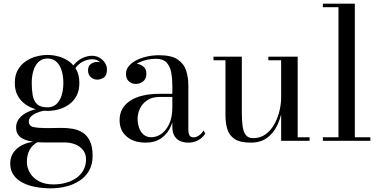

<svg xmlns="http://www.w3.org/2000/svg" viewBox="-20 -770 2082 1050"><path d="M258 260Q213 260 172.8 252.2Q132.5 244.5 101.8 228Q71 211.5 53.5 186Q36 160.5 36 125Q36 91 51.2 67.8Q66.5 44.5 89.2 30.5Q112 16.5 135.5 10.5Q159 4.5 176 4.5H190.5Q157 21.5 142 49.5Q127 77.5 127 114.5Q127 146 143.2 174.5Q159.5 203 192 220.8Q224.5 238.5 272 238.5Q309.5 238.5 342 229.2Q374.5 220 398.8 202.5Q423 185 436.8 159.5Q450.5 134 450.5 101.5Q450.5 72 434.8 51.5Q419 31 392.2 20Q365.5 9 333 9Q322.5 9 298.8 9Q275 9 251.2 9Q227.5 9 216.5 9Q149 9 108.5 -9.5Q68 -28 68 -73Q68 -99.5 83.2 -119.8Q98.5 -140 124.5 -153.8Q150.5 -167.5 183.2 -174.5Q216 -181.5 251.5 -181.5L250.5 -167.5Q234.5 -167.5 215 -163.5Q195.5 -159.5 177.8 -151.5Q160 -143.5 148.8 -132Q137.5 -120.5 137.5 -106Q137.5 -80 164.8 -74.8Q192 -69.5 233 -69.5Q250.5 -69.5 265 -69.8Q279.5 -70 293.2 -70.2Q307 -70.5 321 -70.5Q349 -70.5 378.2 -65.5Q407.5 -60.5 432 -45Q456.5 -29.5 471.5 0.8Q486.5 31 486.5 82Q486.5 129 467.2 163Q448 197 415.2 218.2Q382.5 239.5 341.8 249.8Q301 260 258 260ZM240 -163.5Q209.5 -163.5 178 -172Q146.5 -180.5 120 -198.8Q93.5 -217 77.2 -246Q61 -275 61 -316.5Q61 -358 77.2 -387Q93.5 -416 120 -434.2Q146.5 -452.5 178 -461Q209.5 -469.5 240 -469.5Q270.5 -469.5 301.2 -461Q332 -452.5 357.5 -434.2Q383 -416 398.5 -387Q414 -358 414 -316.5Q414 -275 398.5 -246Q383 -217 357.5 -198.8Q332 -180.5 301.2 -172Q270.5 -163.5 240 -163.5ZM240 -183Q269.5 -183 288.8 -201Q308 -219 317.2 -249.2Q326.5 -279.5 326.5 -316.5Q326.5 -353.5 317.2 -383.8Q308 -414 288.8 -432Q269.5 -450 240 -450Q210.5 -450 191.2 -432Q172 -414 162.8 -383.8Q153.5 -353.5 153.5 -316.5Q153.5 -279.5 158.8 -249.2Q164 -219 182.2 -201Q200.5 -183 240 -183ZM512 -334.5Q493 -334.5 477.2 -347.5Q461.5 -360.5 461.5 -385Q461.5 -410 477.8 -420.8Q494 -431.5 512 -431.5Q530.5 -431.5 547.2 -420.8Q564 -410 564 -389.5H545Q545 -410 529 -428Q513 -446 483 -446Q465 -446 442 -437.2Q419 -428.5 399 -405.8Q379 -383 369 -341L355 -351Q365 -395 387.5 -419.8Q410 -444.5 435.8 -454.8Q461.5 -465 481.5 -465Q506 -465 524.8 -454Q543.5 -443 554.2 -425.8Q565 -408.5 565 -389.5Q565 -357.5 547.8 -346Q530.5 -334.5 512 -334.5Z M1009.5 10Q986 10 966.2 1.8Q946.5 -6.5 934.5 -25.8Q922.5 -45 922.5 -77.5V-304.5Q922.5 -340.5 916.5 -373.5Q910.5 -406.5 891.2 -427.5Q872 -448.5 832 -448.5Q809.5 -448.5 785.2 -443.5Q761 -438.5 740.2 -428.2Q719.5 -418 706.5 -402.5Q693.5 -387 693.5 -366H670Q670 -391.5 686.8 -406.2Q703.5 -421 723.5 -421Q745 -421 762.8 -407.2Q780.5 -393.5 780.5 -368Q780.5 -338 762.2 -324.5Q744 -311 723.5 -311Q700.5 -311 684.8 -325Q669 -339 669 -366Q669 -389.5 684.2 -408.2Q699.5 -427 725.2 -440.2Q751 -453.5 783.2 -460.8Q815.5 -468 849.5 -468Q918.5 -468 952.8 -444Q987 -420 998.5 -382.5Q1010 -345 1010 -304.5V-58.5Q1010 -42 1015.8 -30.5Q1021.5 -19 1040 -19Q1053 -19 1068.8 -29.8Q1084.5 -40.5 1093 -57L1102.5 -39Q1089.5 -18.5 1065.8 -4.2Q1042 10 1009.5 10ZM776.5 10Q711.5 10 672.8 -23.2Q634 -56.5 634 -113.5Q634 -180.5 691.5 -218.8Q749 -257 855.5 -257H969V-240H855.5Q811.5 -240 784.5 -221.5Q757.5 -203 745 -175.5Q732.5 -148 732.5 -120.5Q732.5 -95.5 740.2 -72.2Q748 -49 764.8 -34.2Q781.5 -19.5 807.5 -19.5Q835.5 -19.5 861.8 -37.5Q888 -55.5 905.2 -92Q922.5 -128.5 922.5 -183H934Q934 -126 915.8 -82.5Q897.5 -39 862.5 -14.5Q827.5 10 776.5 10Z M1351 10Q1293 10 1263.2 -9.8Q1233.5 -29.5 1223.2 -63.5Q1213 -97.5 1213 -141V-440.5H1147.5V-460H1302.5V-155.5Q1302.5 -113.5 1306.5 -81.8Q1310.5 -50 1323.8 -32.2Q1337 -14.5 1364 -14.5Q1404.5 -14.5 1433.8 -36.5Q1463 -58.5 1481.5 -92.8Q1500 -127 1508.8 -165.2Q1517.5 -203.5 1517.5 -235.5L1529 -238Q1529 -205 1521.2 -162.5Q1513.5 -120 1494.2 -80.8Q1475 -41.5 1440 -15.8Q1405 10 1351 10ZM1517.5 0V-440.5H1447.5V-460H1608V-19.5H1673V0Z M1920.5 -750V-19.5H2005.5V0H1745.5V-19.5H1831V-730.5H1745.5V-750Z"/></svg>

Font: Bodoni Moda
Style: Regular
Weight: 400
Designer: Owen Earl
Foundry: indestructible type
Version: Version 2.005